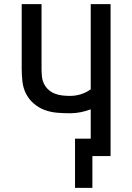

<svg xmlns="http://www.w3.org/2000/svg" viewBox="-20 -755 640 929"><path d="M343 154V-84H419V-226Q395 -217 370 -212Q345 -207 319 -207Q288 -207 257 -209.5Q226 -212 197 -222.5Q168 -233 144 -253.5Q120 -274 106 -301.5Q92 -329 88.5 -360Q85 -391 85 -422V-735H181V-422Q181 -403 183 -384.5Q185 -366 193 -349.5Q201 -333 215 -320.5Q229 -308 246.5 -301.5Q264 -295 282.5 -293Q301 -291 319 -291Q346 -291 371.5 -299Q397 -307 419 -323V-735H515V0H427V154Z"/></svg>

Font: Iosevka Medium Extended
Style: Regular
Weight: 500
Width: 7
Monospace: yes
Designer: Belleve Invis
Foundry: Belleve Invis
Version: Version 32.5.0; ttfautohint (v1.8.4)